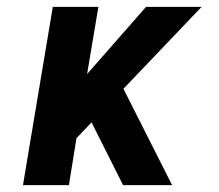

<svg xmlns="http://www.w3.org/2000/svg" viewBox="-20 -540 640 560"><path d="M47 0 134 -520H267L234 -324L406 -520H568L340 -281L482 0H339L247 -183L203 -137L181 0Z"/></svg>

Font: Iosevka Etoile XBdObl
Style: Regular
Weight: 800
Italic angle: -9°
Designer: Belleve Invis
Foundry: Belleve Invis
Version: Version 15.5.2; ttfautohint (v1.8.4)